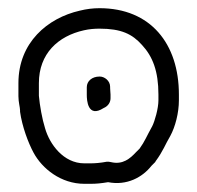

<svg xmlns="http://www.w3.org/2000/svg" viewBox="-20 -788 481 469"><path d="M192 -575V-556C192 -544 194 -499 233 -524C245 -529 250 -539 250 -548V-557C250 -561 249 -568 249 -573V-576C249 -591 235 -601 224 -601H223C205 -601 192 -590 192 -575ZM75 -554V-585C75 -657 122 -700 185 -714C198 -717 211 -718 223 -718C276 -718 303 -705 327 -678C353 -650 367 -614 367 -557V-543C367 -523 358 -492 352 -480C338 -455 334 -443 321 -425L312 -416C298 -401 280 -385 251 -392C248 -393 244 -393 241 -393C225 -390 212 -389 201 -389H186C135 -389 101 -436 90 -475C83 -497 77 -531 75 -554ZM223 -768C207 -768 191 -766 175 -762C96 -744 25 -684 25 -585V-553C25 -538 29 -526 29 -518V-515C34 -479 49 -439 62 -415C83 -376 129 -339 186 -339H201C215 -339 226 -340 244 -343C290 -334 328 -355 350 -383L359 -392C359 -392 360 -393 360 -394C378 -418 384 -436 396 -456C408 -478 417 -512 417 -543V-557C417 -681 348 -768 223 -768Z"/></svg>

Font: Blanket
Style: BlkOutline
Weight: 900
Foundry: Cannot Into Space Fonts
Version: Version 0.9